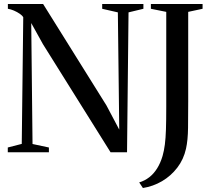

<svg xmlns="http://www.w3.org/2000/svg" viewBox="-20 -763 1066 962"><path d="M19 0V-24L89 -42L96.5 -676.5Q92 -685 79 -694Q66 -703 49.8 -710Q33.5 -717 19.5 -719V-743H196L513.5 -234.5L577.5 -113.5L570.5 -701L492 -719V-743H698.5V-719L624 -701L616.5 0H534L195 -542L136.5 -647.5L143 -41.5L225 -24V0ZM677.5 151Q705.5 142.5 728 125Q750.5 107.5 767.2 80.8Q784 54 794.5 18.5Q802 -8 806 -38.8Q810 -69.5 811.5 -114.5Q813 -159.5 813 -227.5V-703.5L736 -719V-743H995V-719L923 -703.5V-253.5Q923 -184.5 922.2 -122.8Q921.5 -61 912 -18Q900 36 868.2 77.2Q836.5 118.5 791.8 144.8Q747 171 696 179Z"/></svg>

Font: Merriweather 120pt
Style: Regular
Weight: 400
Version: Version 2.100